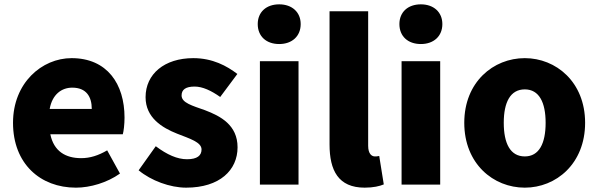

<svg xmlns="http://www.w3.org/2000/svg" viewBox="-20 -851 2757 885"><path d="M330 14C396 14 474 -9 533 -51L474 -158C433 -134 395 -122 354 -122C282 -122 228 -154 212 -232H546C550 -246 554 -277 554 -309C554 -464 474 -583 310 -583C173 -583 40 -469 40 -285C40 -96 166 14 330 14ZM209 -349C221 -416 264 -447 313 -447C378 -447 403 -405 403 -349Z M838 14C993 14 1075 -67 1075 -172C1075 -275 996 -316 925 -343C866 -364 817 -377 817 -411C817 -438 836 -452 877 -452C914 -452 954 -433 995 -404L1074 -510C1026 -547 960 -583 871 -583C738 -583 651 -510 651 -403C651 -308 728 -262 796 -235C854 -212 909 -196 909 -162C909 -134 889 -117 842 -117C797 -117 750 -138 698 -177L619 -66C677 -18 764 14 838 14Z M1267 -648C1326 -648 1366 -684 1366 -740C1366 -795 1326 -831 1267 -831C1207 -831 1168 -795 1168 -740C1168 -684 1207 -648 1267 -648ZM1178 0H1356V-569H1178Z M1661 14C1701 14 1730 7 1749 -1L1728 -132C1718 -130 1714 -130 1708 -130C1694 -130 1677 -141 1677 -179V-799H1499V-185C1499 -66 1539 14 1661 14Z M1920 -648C1979 -648 2019 -684 2019 -740C2019 -795 1979 -831 1920 -831C1860 -831 1821 -795 1821 -740C1821 -684 1860 -648 1920 -648ZM1831 0H2009V-569H1831Z M2399 14C2543 14 2677 -96 2677 -285C2677 -473 2543 -583 2399 -583C2254 -583 2120 -473 2120 -285C2120 -96 2254 14 2399 14ZM2399 -130C2332 -130 2302 -190 2302 -285C2302 -379 2332 -439 2399 -439C2465 -439 2495 -379 2495 -285C2495 -190 2465 -130 2399 -130Z"/></svg>

Font: Noto Sans JP Black
Style: Regular
Weight: 900
Designer: Ryoko NISHIZUKA  (kana, bopomofo & ideographs); Paul D. Hunt (Latin, Greek & Cyrillic); Sandoll Communications , Soo-you
Foundry: Adobe
Version: Version 2.002;hotconv 1.0.116;makeotfexe 2.5.65601